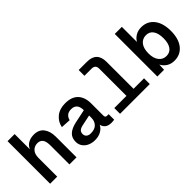

<svg xmlns="http://www.w3.org/2000/svg" viewBox="68 -1481 2264 2264"><g transform="rotate(-45 1200.0 -349.0)"><path d="M86 0V-710H204V-456Q225 -503 265.5 -524.5Q306 -546 359 -546Q442 -546 484 -490.5Q526 -435 526 -344V0H408V-317Q408 -385 385 -415Q362 -445 318 -445Q268 -445 236 -411Q204 -377 204 -311V0Z M826 12Q776 12 736 -6Q696 -24 672 -57.5Q648 -91 648 -137Q648 -204 690.5 -242Q733 -280 813 -297L980 -332Q980 -447 883 -447Q837 -447 812 -425Q787 -403 779 -367L656 -374Q671 -451 730 -498.5Q789 -546 881 -546Q990 -546 1044 -488Q1098 -430 1098 -326V-127Q1098 -107 1105.5 -99.5Q1113 -92 1128 -92H1154V0Q1148 1 1134.5 2.5Q1121 4 1107 4Q1011 4 991 -78Q972 -38 928.5 -13Q885 12 826 12ZM847 -80Q912 -80 946 -114.5Q980 -149 980 -208V-244L847 -216Q805 -207 788 -190Q771 -173 771 -144Q771 -114 791 -97Q811 -80 847 -80Z M1252 0V-96H1455V-550Q1455 -614 1391 -614H1272V-710H1409Q1573 -710 1573 -545V-96H1748V0Z M2150 12Q2093 12 2052 -14.5Q2011 -41 1990 -83L1986 0H1874V-710H1992V-458Q2012 -495 2053 -520.5Q2094 -546 2150 -546Q2250 -546 2309 -472Q2368 -398 2368 -267Q2368 -136 2309 -62Q2250 12 2150 12ZM2122 -94Q2181 -94 2213 -139.5Q2245 -185 2245 -267Q2245 -350 2213.5 -395Q2182 -440 2124 -440Q2063 -440 2027.5 -394.5Q1992 -349 1992 -267Q1992 -186 2027.5 -140Q2063 -94 2122 -94Z"/></g></svg>

Font: Geist Mono SemiBold
Style: Regular
Weight: 600
Monospace: yes
Designer: Basement.studio, Andrés Briganti, Mateo Zaragoza
Foundry: Basement.studio, Vercel, Andrés Briganti, Guido Ferreyra, Mateo Zaragoza
Version: Version 1.500; ttfautohint (v1.8.4.7-5d5b)